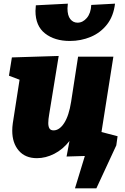

<svg xmlns="http://www.w3.org/2000/svg" viewBox="-20 -850 683 1050"><path d="M174 -790Q174 -799 176 -821L351 -830Q349 -812 349 -804Q349 -765 364.5 -745.5Q380 -726 404 -726Q433 -726 455 -752Q477 -778 479 -823L609 -830Q601 -762 565.5 -716.5Q530 -671 476.5 -648.5Q423 -626 362 -626Q279 -626 226.5 -667Q174 -708 174 -790ZM535 -128 623 -105 616 -55 507 180H390L444 3L344 6L360 -79Q324 -33 277 -9Q230 15 182 15Q118 15 82.5 -26.5Q47 -68 47 -135Q47 -155 50 -176L87 -414L29 -436L45 -536L301 -544L249 -225Q244 -197 244 -177Q244 -158 250.5 -147.5Q257 -137 273 -137Q305 -137 331 -177Q357 -217 369 -294L407 -540H600Z"/></svg>

Font: Bitter Pro Black
Style: Italic
Weight: 900
Italic angle: -9°
Designer: Sol Matas, and Bitter project Authors
Foundry: Sol Matas
Version: Version 1.010